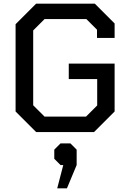

<svg xmlns="http://www.w3.org/2000/svg" viewBox="-20 -720 700 1047"><path d="M65 -112V-588L177 -700H497L605 -592V-513H509V-558L451 -616H223L161 -554V-146L223 -84H449L510 -145V-289H355V-373H605V-112L493 0H177ZM325 180H310L276 146V96L310 62H364L398 96V180L345 307H292Z"/></svg>

Font: Chakra Petch Medium
Style: Regular
Weight: 500
Designer: Katatrad Aksorn Co.,Ltd.
Foundry: Cadson Demak Co.,Ltd.
Version: Version 1.000; ttfautohint (v1.6)